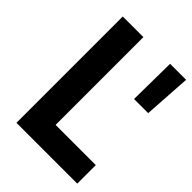

<svg xmlns="http://www.w3.org/2000/svg" viewBox="-210 -820 919 919"><g transform="rotate(45 250.0 -360.0)"><path d="M70.8 -719.7H210.4V-125.5H482.4V0H70.8ZM391.1 -719.7H499.5L483.9 -478.5H388.2Z"/></g></svg>

Font: Reddit Sans
Style: Bold
Weight: 700
Designer: Stephen Hutchings
Foundry: Reddit
Version: Version 1.013